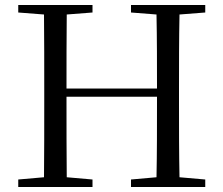

<svg xmlns="http://www.w3.org/2000/svg" viewBox="-20 -748 893 768"><path d="M504 -698 606 -690C608 -592 608 -493 608 -394H246C246 -494 246 -593 247 -690L350 -698V-728H53V-698L156 -690C157 -591 157 -491 157 -391V-337C157 -236 157 -137 156 -39L53 -30V0H350V-30L247 -39C246 -136 246 -237 246 -361H608C608 -237 608 -136 606 -39L504 -30V0H801V-30L698 -39C696 -137 696 -237 696 -337V-391C696 -492 696 -592 698 -690L801 -698V-728H504Z"/></svg>

Font: Noto Serif CJK TC
Style: Regular
Weight: 400
Designer: Ryoko NISHIZUKA 西塚涼子 (kana & ideographs); Frank Grießhammer (Latin, Greek & Cyrillic); Wenlong ZHANG 张文龙 (bopomofo); San
Foundry: Adobe
Version: Version 2.001;hotconv 1.1.0;makeotfexe 2.6.0